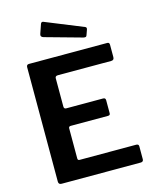

<svg xmlns="http://www.w3.org/2000/svg" viewBox="-138 -1056 922 1147"><g transform="rotate(-15 322.5 -482.0)"><path d="M79 -725Q79 -742 94 -742H579Q592 -742 592 -727V-651Q592 -632 574 -632H244Q227 -632 227 -618V-443Q227 -428 241 -428H469Q484 -428 484 -413V-332Q484 -327 481 -323.5Q478 -320 470 -320H240Q227 -320 227 -308V-122Q227 -110 238 -110H588Q604 -110 604 -96V-15Q604 -9 600 -4.5Q596 0 587 0H98Q79 0 79 -18V-725ZM226 -955Q231 -967 242 -963L476 -868Q487 -864 482 -850L471 -819Q469 -812 464.5 -810Q460 -808 450 -810L220 -874Q200 -880 206 -897Z"/></g></svg>

Font: Libre Franklin SemiBold
Style: Regular
Weight: 600
Designer: Pablo Impallari, Rodrigo Fuenzalida, Nhung Nguyen
Foundry: Impallari Type
Version: Version 3.000